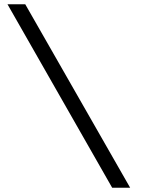

<svg xmlns="http://www.w3.org/2000/svg" viewBox="-20 -706 657 897"><path d="M504 171 15 -686H98L588 171Z"/></svg>

Font: Chivo Medium
Style: Regular
Weight: 400
Version: Version 2.002